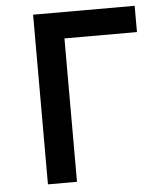

<svg xmlns="http://www.w3.org/2000/svg" viewBox="-52 -776 705 823"><g transform="rotate(-5 300.0 -365.0)"><path d="M121 0V-730H558V-617H246V0Z"/></g></svg>

Font: Pitagon Sans Mono
Style: Bold
Weight: 700
Monospace: yes
Designer: Travis Tran
Foundry: Pitagon
Version: Version 1.001; ttfautohint (v1.8.4.7-5d5b);gftools[0.9.26]